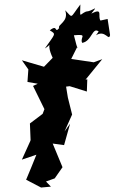

<svg xmlns="http://www.w3.org/2000/svg" viewBox="-20 -804 513 860"><path d="M410 -646C452 -673 467 -617 473 -647L462 -719L430 -712C416 -732 444 -771 389 -743C425 -788 397 -754 365 -752C336 -740 338 -717 340 -784C291 -720 308 -722 272 -758C290 -706 236 -695 245 -678C223 -652 240 -698 203 -668C233 -650 228 -655 181 -587C222 -611 182 -617 216 -545L177 -505L78 -534L107 -493L103 -437L149 -429L128 -419L179 -315L171 -294L114 -251L117 -177L116 -173L78 -89L143 -111C128 -74 113 -36 97 1L164 36L208 32L186 9L225 -5L260 -55L216 -161L267 -154L294 -250L269 -215L303 -291L284 -367L276 -416L292 -418L369 -394L371 -449L363 -447L438 -539L400 -525L299 -540L326 -594C328 -596 332 -561 311 -646C377 -652 336 -638 348 -612C392 -619 393 -685 422 -663Z"/></svg>

Font: Asimov Aggro
Style: CondIt
Weight: 500
Designer: Google
Version: Version 2.000980; 2014